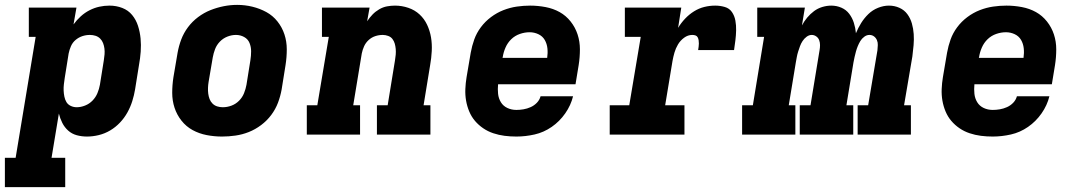

<svg xmlns="http://www.w3.org/2000/svg" viewBox="-53 -551 4423 786"><path d="M-33 215V95H11L93 -400H65V-520H260L248 -451Q261 -469 277.5 -484Q294 -499 313.5 -509Q333 -519 353.5 -523.5Q374 -528 395 -528Q423 -528 447.5 -518.5Q472 -509 488 -489.5Q504 -470 512 -445Q520 -420 522.5 -393.5Q525 -367 523 -339.5Q521 -312 516 -285L500 -185Q496 -161 488.5 -137Q481 -113 468.5 -90.5Q456 -68 438 -49Q420 -30 398 -17Q376 -4 351.5 2Q327 8 303 8Q281 8 261 2.5Q241 -3 226 -16.5Q211 -30 202 -48Q193 -66 188 -86L158 95H214V215ZM261 -112Q278 -112 295.5 -119Q313 -126 326 -139.5Q339 -153 346 -170Q353 -187 356 -204L372 -304Q374 -316 375 -328.5Q376 -341 374.5 -352.5Q373 -364 369 -374.5Q365 -385 357 -393Q349 -401 338 -404.5Q327 -408 315 -408Q299 -408 284 -403Q269 -398 256.5 -387.5Q244 -377 237.5 -362Q231 -347 228 -332L212 -232Q210 -219 208.5 -206Q207 -193 207.5 -180.5Q208 -168 210.5 -155.5Q213 -143 219 -133Q225 -123 236.5 -117.5Q248 -112 261 -112Z M856 8Q824 8 793 2Q762 -4 735.5 -18.5Q709 -33 690 -57Q671 -81 661.5 -110Q652 -139 652 -171Q652 -203 657 -235L674 -335Q679 -363 689 -389.5Q699 -416 716.5 -439.5Q734 -463 758 -481Q782 -499 808.5 -509.5Q835 -520 862.5 -525.5Q890 -531 918 -531Q950 -531 980.5 -523.5Q1011 -516 1037.5 -501.5Q1064 -487 1083 -463Q1102 -439 1111.5 -410Q1121 -381 1121 -349Q1121 -317 1116 -285L1100 -185Q1095 -157 1085 -130.5Q1075 -104 1057.5 -80.5Q1040 -57 1016 -39Q992 -21 965.5 -10.5Q939 0 911 4Q883 8 856 8ZM859 -112Q877 -112 894.5 -118.5Q912 -125 925.5 -138.5Q939 -152 946 -169.5Q953 -187 956 -204L972 -304Q975 -323 975 -341Q975 -359 968.5 -375Q962 -391 946.5 -399.5Q931 -408 913 -408Q895 -408 877.5 -401Q860 -394 847 -380.5Q834 -367 827.5 -350Q821 -333 818 -316L801 -216Q799 -204 798.5 -191.5Q798 -179 799.5 -167.5Q801 -156 805 -145.5Q809 -135 817 -127Q825 -119 836 -115.5Q847 -112 859 -112Z M1203 0V-120H1246L1293 -400H1265V-520H1460L1450 -464Q1460 -479 1472 -491.5Q1484 -504 1499.5 -513Q1515 -522 1531.5 -525Q1548 -528 1564 -528Q1592 -528 1618.5 -519Q1645 -510 1664.5 -492Q1684 -474 1695.5 -449.5Q1707 -425 1711.5 -398Q1716 -371 1714.5 -342Q1713 -313 1708 -285L1681 -120H1709V0H1490V-120H1534L1564 -304Q1566 -316 1567 -327.5Q1568 -339 1567 -350.5Q1566 -362 1563 -372.5Q1560 -383 1553.5 -391.5Q1547 -400 1536 -404Q1525 -408 1514 -408Q1498 -408 1483 -403Q1468 -398 1456 -387Q1444 -376 1437.5 -361.5Q1431 -347 1428 -332L1393 -120H1421V0Z M2061 8Q2036 8 2012.5 5Q1989 2 1966.5 -5.5Q1944 -13 1925 -26Q1906 -39 1891.5 -56Q1877 -73 1868 -94.5Q1859 -116 1855 -139Q1851 -162 1852 -186.5Q1853 -211 1857 -235L1874 -335Q1879 -363 1888.5 -389.5Q1898 -416 1915.5 -439.5Q1933 -463 1957 -481Q1981 -499 2008 -509.5Q2035 -520 2062.5 -524Q2090 -528 2117 -528Q2149 -528 2180.5 -522Q2212 -516 2238 -501.5Q2264 -487 2283 -463Q2302 -439 2311.5 -410Q2321 -381 2321 -349Q2321 -317 2316 -285L2303 -206H1986Q1984 -186 1986 -167Q1988 -148 1997.5 -132.5Q2007 -117 2024 -109Q2041 -101 2061 -101Q2075 -101 2090 -103.5Q2105 -106 2119.5 -112.5Q2134 -119 2145 -130.5Q2156 -142 2160 -157H2293Q2284 -120 2261 -87Q2238 -54 2205.5 -31.5Q2173 -9 2135.5 -0.5Q2098 8 2061 8ZM2004 -314H2187Q2190 -334 2188 -353Q2186 -372 2177 -387.5Q2168 -403 2151 -411Q2134 -419 2115 -419Q2095 -419 2075 -412Q2055 -405 2040 -390.5Q2025 -376 2016.5 -356.5Q2008 -337 2005 -317Z M2443 0V-120H2523L2570 -400H2505V-520H2736L2723 -437Q2735 -457 2751.5 -474.5Q2768 -492 2788 -504.5Q2808 -517 2830 -522.5Q2852 -528 2875 -528Q2895 -528 2914 -522.5Q2933 -517 2943.5 -501.5Q2954 -486 2957.5 -466.5Q2961 -447 2960.5 -426.5Q2960 -406 2957.5 -386Q2955 -366 2952 -346H2805Q2806 -353 2807 -359.5Q2808 -366 2808 -373Q2808 -380 2807 -386.5Q2806 -393 2803 -398.5Q2800 -404 2794 -406Q2788 -408 2781 -408Q2763 -408 2747.5 -396.5Q2732 -385 2722.5 -369Q2713 -353 2708 -335.5Q2703 -318 2700 -301L2670 -120H2749V0Z M2985 0V-120H3029L3075 -400H3047V-520H3242L3230 -447Q3239 -464 3251.5 -479Q3264 -494 3279.5 -505.5Q3295 -517 3313.5 -522.5Q3332 -528 3350 -528Q3372 -528 3391.5 -519.5Q3411 -511 3423.5 -494.5Q3436 -478 3442.5 -457.5Q3449 -437 3451 -415Q3460 -437 3472.5 -457Q3485 -477 3502 -493.5Q3519 -510 3541.5 -519Q3564 -528 3586 -528Q3609 -528 3629 -519Q3649 -510 3661.5 -493Q3674 -476 3680 -455Q3686 -434 3687.5 -411.5Q3689 -389 3687 -366Q3685 -343 3682 -320L3648 -120H3676V0H3458V-120H3501L3539 -345Q3540 -356 3540.5 -366.5Q3541 -377 3537 -386.5Q3533 -396 3525 -402Q3517 -408 3506 -408Q3495 -408 3485 -400.5Q3475 -393 3469 -383Q3463 -373 3458.5 -362Q3454 -351 3451 -340Q3448 -329 3445.5 -318Q3443 -307 3441 -296L3412 -120H3440V0H3221V-120H3265L3302 -345Q3304 -356 3304 -366.5Q3304 -377 3300.5 -386.5Q3297 -396 3288.5 -402Q3280 -408 3270 -408Q3259 -408 3249 -400.5Q3239 -393 3232.5 -383Q3226 -373 3222 -362Q3218 -351 3214.5 -340Q3211 -329 3209 -318Q3207 -307 3205 -296L3176 -120H3203V0Z M4011 8Q3986 8 3962.5 5Q3939 2 3916.5 -5.5Q3894 -13 3875 -26Q3856 -39 3841.5 -56Q3827 -73 3818 -94.5Q3809 -116 3805 -139Q3801 -162 3802 -186.5Q3803 -211 3807 -235L3824 -335Q3829 -363 3838.5 -389.5Q3848 -416 3865.5 -439.5Q3883 -463 3907 -481Q3931 -499 3958 -509.5Q3985 -520 4012.5 -524Q4040 -528 4067 -528Q4099 -528 4130.5 -522Q4162 -516 4188 -501.5Q4214 -487 4233 -463Q4252 -439 4261.5 -410Q4271 -381 4271 -349Q4271 -317 4266 -285L4253 -206H3936Q3934 -186 3936 -167Q3938 -148 3947.5 -132.5Q3957 -117 3974 -109Q3991 -101 4011 -101Q4025 -101 4040 -103.5Q4055 -106 4069.5 -112.5Q4084 -119 4095 -130.5Q4106 -142 4110 -157H4243Q4234 -120 4211 -87Q4188 -54 4155.5 -31.5Q4123 -9 4085.5 -0.5Q4048 8 4011 8ZM3954 -314H4137Q4140 -334 4138 -353Q4136 -372 4127 -387.5Q4118 -403 4101 -411Q4084 -419 4065 -419Q4045 -419 4025 -412Q4005 -405 3990 -390.5Q3975 -376 3966.5 -356.5Q3958 -337 3955 -317Z"/></svg>

Font: Iosevka Etoile Heavy Oblique
Style: Regular
Weight: 900
Italic angle: -9°
Designer: Belleve Invis
Foundry: Belleve Invis
Version: Version 15.5.2; ttfautohint (v1.8.4)